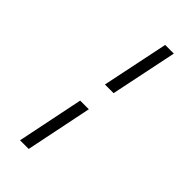

<svg xmlns="http://www.w3.org/2000/svg" viewBox="-306 -864 1129 1129"><g transform="rotate(45 258.0 -300.0)"><path d="M406 -800 320 -385H248L334 -800ZM127 200 212 -215H284L199 200Z"/></g></svg>

Font: Nacelle
Style: Italic
Weight: 400
Italic angle: -12°
Designer: Sora Sagano
Foundry: Sora Sagano
Version: Version 1.000;FEAKit 1.0